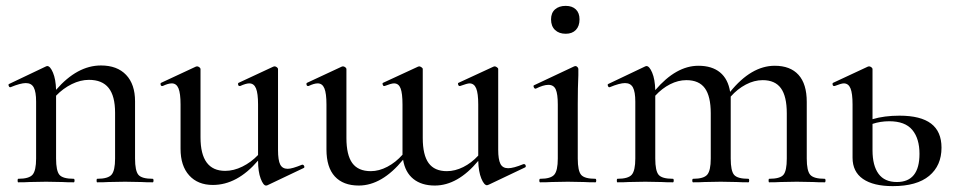

<svg xmlns="http://www.w3.org/2000/svg" viewBox="-20 -621 3249 654"><path d="M500 0Q476 0 461 -1L406 -2L350 -1Q336 0 311 0Q309 0 309 -6Q309 -12 311 -12Q348 -12 360 -26Q372 -40 372 -81V-237Q372 -294 350 -321.5Q328 -349 283 -349Q254 -349 224.5 -334.5Q195 -320 171 -295V-81Q171 -39 182.5 -25.5Q194 -12 231 -12Q234 -12 234 -6Q234 0 231 0Q207 0 192 -1L137 -2L81 -1Q67 0 42 0Q40 0 40 -6Q40 -12 42 -12Q79 -12 91 -26Q103 -40 103 -81V-275Q103 -308 95 -323Q87 -338 68 -338Q50 -338 16 -324H14Q11 -324 9.5 -329Q8 -334 11 -335L135 -394Q139 -396 141 -396Q151 -396 160.5 -373.5Q170 -351 171 -315Q243 -398 324 -398Q379 -398 409.5 -366Q440 -334 440 -276V-81Q440 -39 451.5 -25.5Q463 -12 500 -12Q503 -12 503 -6Q503 0 500 0Z M1010 -60Q1014 -60 1016 -55.5Q1018 -51 1015 -49L891 10Q889 11 886 11Q877 11 868 -12.5Q859 -36 859 -74Q788 9 705 9Q654 9 624.5 -23.5Q595 -56 595 -114V-265Q595 -303 588 -320Q581 -337 565 -337Q553 -337 534 -328H532Q528 -328 527 -333Q526 -338 529 -339L647 -394L651 -395Q655 -395 659 -392Q663 -389 663 -386V-153Q663 -39 747 -39Q776 -39 805.5 -53.5Q835 -68 859 -93V-265Q859 -303 852 -320Q845 -337 829 -337Q818 -337 798 -328H796Q792 -328 791 -333Q790 -338 793 -339L911 -394L915 -395Q919 -395 923 -392Q927 -389 927 -386V-110Q927 -75 934.5 -60.5Q942 -46 960 -46Q975 -46 1009 -60Z M1765 -62Q1769 -62 1770.5 -57.5Q1772 -53 1769 -51L1645 8Q1639 10 1639 10Q1629 10 1619.5 -13Q1610 -36 1609 -73Q1539 11 1461 11Q1416 11 1388 -11.5Q1360 -34 1353 -77Q1281 11 1202 11Q1149 11 1120.5 -20Q1092 -51 1092 -112V-265Q1092 -303 1085 -320Q1078 -337 1062 -337Q1050 -337 1031 -328H1029Q1025 -328 1024 -333Q1023 -338 1026 -339L1144 -394L1148 -395Q1152 -395 1156 -392Q1160 -389 1160 -386V-151Q1160 -93 1180 -65.5Q1200 -38 1243 -38Q1271 -38 1299.5 -53Q1328 -68 1351 -94V-107V-265Q1351 -303 1344.5 -320Q1338 -337 1322 -337Q1313 -337 1290 -328H1288Q1285 -328 1283.5 -333Q1282 -338 1285 -339L1404 -394L1408 -395Q1411 -395 1415.5 -392Q1420 -389 1420 -386V-151Q1420 -93 1440 -65.5Q1460 -38 1502 -38Q1530 -38 1558 -52Q1586 -66 1609 -91V-265Q1609 -303 1602 -320Q1595 -337 1579 -337Q1572 -337 1547 -328H1545Q1542 -328 1540.5 -333Q1539 -338 1542 -339L1661 -394L1665 -395Q1668 -395 1672.5 -392Q1677 -389 1677 -386V-111Q1677 -78 1684.5 -63Q1692 -48 1711 -48Q1729 -48 1763 -62Z M1820 -12Q1856 -12 1868 -26Q1880 -40 1880 -81V-265Q1880 -301 1873 -316.5Q1866 -332 1848 -332Q1831 -332 1805 -319H1804Q1800 -319 1798 -324.5Q1796 -330 1800 -331L1936 -395L1940 -396Q1944 -396 1947 -392.5Q1950 -389 1950 -386V-365Q1948 -323 1948 -267V-81Q1948 -39 1959.5 -25.5Q1971 -12 2008 -12Q2011 -12 2011 -6Q2011 0 2008 0Q1984 0 1969 -1L1914 -2L1859 -1Q1844 0 1820 0Q1817 0 1817 -6Q1817 -12 1820 -12ZM1857 -555Q1857 -577 1870.5 -589Q1884 -601 1907 -601Q1929 -601 1941.5 -589Q1954 -577 1954 -555Q1954 -532 1941.5 -519Q1929 -506 1907 -506Q1884 -506 1870.5 -519Q1857 -532 1857 -555Z M2789 0Q2764 0 2750 -1L2694 -2L2639 -1Q2624 0 2600 0Q2598 0 2598 -6Q2598 -12 2600 -12Q2637 -12 2648.5 -25.5Q2660 -39 2660 -81V-235Q2660 -293 2640 -320.5Q2620 -348 2578 -348Q2549 -348 2520.5 -333Q2492 -318 2469 -292V-279V-81Q2469 -39 2480.5 -25.5Q2492 -12 2529 -12Q2532 -12 2532 -6Q2532 0 2529 0Q2505 0 2490 -1L2435 -2L2380 -1Q2365 0 2341 0Q2338 0 2338 -6Q2338 -12 2341 -12Q2377 -12 2389 -26Q2401 -40 2401 -81V-235Q2401 -293 2381 -320.5Q2361 -348 2318 -348Q2290 -348 2262.5 -334Q2235 -320 2212 -295V-81Q2212 -39 2223.5 -25.5Q2235 -12 2272 -12Q2275 -12 2275 -6Q2275 0 2272 0Q2248 0 2233 -1L2178 -2L2122 -1Q2108 0 2083 0Q2081 0 2081 -6Q2081 -12 2083 -12Q2120 -12 2132 -26Q2144 -40 2144 -81V-275Q2144 -308 2136 -323Q2128 -338 2109 -338Q2091 -338 2057 -324H2055Q2052 -324 2050.5 -329Q2049 -334 2052 -335L2176 -394Q2180 -396 2182 -396Q2192 -396 2201.5 -373.5Q2211 -351 2212 -314Q2283 -397 2359 -397Q2405 -397 2432.5 -374.5Q2460 -352 2467 -308Q2539 -397 2619 -397Q2672 -397 2700 -366Q2728 -335 2728 -274V-81Q2728 -39 2740 -25.5Q2752 -12 2789 -12Q2792 -12 2792 -6Q2792 0 2789 0Z M3187 -118Q3187 -57 3145 -22Q3103 13 3021 13Q2955 13 2919.5 -11.5Q2884 -36 2884 -84V-265Q2884 -303 2877 -320Q2870 -337 2854 -337Q2846 -337 2823 -328H2821Q2817 -328 2816 -333Q2815 -338 2818 -339L2936 -394L2940 -395Q2944 -395 2948 -392Q2952 -389 2952 -386V-215Q2992 -227 3044 -227Q3116 -227 3151.5 -200Q3187 -173 3187 -118ZM3112 -97Q3112 -149 3087.5 -178.5Q3063 -208 3009 -208Q2979 -208 2952 -199V-109Q2952 -57 2972.5 -29Q2993 -1 3035 -1Q3112 -1 3112 -97Z"/></svg>

Font: Cormorant Infant Medium
Style: Regular
Weight: 500
Designer: Christian Thalmann (Catharsis Fonts)
Version: Version 3.000